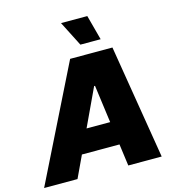

<svg xmlns="http://www.w3.org/2000/svg" viewBox="-157 -1069 1086 1183"><g transform="rotate(-15 386.0 -477.5)"><path d="M190.3 0H-22.7L338.1 -727.3H608L727.3 0H514.2L495.4 -139.2H255.7ZM421.9 -795.5 340.9 -954.5H508.5L551.1 -795.5ZM324.9 -286.9H475.5L443.2 -527H437.5Z"/></g></svg>

Font: Karasuma Gothic
Style: Italic
Weight: 900
Italic angle: -9.39999°
Designer: Rasmus Andersson / Ryoko Nishizuka
Foundry: Genbu
Version: Version 1.00